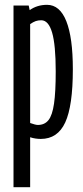

<svg xmlns="http://www.w3.org/2000/svg" viewBox="-20 -566 346 796"><path d="M36 210V-543H99L103 -524Q134 -546 175 -546Q228 -546 255 -478Q282 -410 282 -279Q282 -127 250.5 -58.5Q219 10 149 10Q140 10 128.5 8.5Q117 7 105 3V210ZM137 -48Q165 -48 181 -68Q197 -88 204 -136.5Q211 -185 211 -270Q211 -380 196 -431Q181 -482 151 -482Q138 -482 128 -478.5Q118 -475 105 -466V-56Q127 -48 137 -48Z"/></svg>

Font: Georama ExtraCondensed
Style: Regular
Weight: 400
Width: 2
Designer: Jean-Baptiste Levee
Foundry: Production Type
Version: Version 1.000